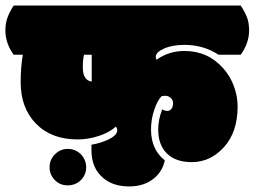

<svg xmlns="http://www.w3.org/2000/svg" viewBox="-62 -670 921 694"><path d="M533.7 -90.3Q525.9 -52.7 497.6 -27.8Q461.4 3.9 404.8 3.9Q348.1 3.9 312.5 -25.4Q268.6 -61 268.6 -127V-147Q296.9 -151.4 325.2 -163.6Q361.8 -180.2 361.8 -198.7Q361.8 -206.1 356.9 -212.4Q333 -190.9 294.9 -178.5Q256.8 -166 218.8 -166Q124 -166 68.4 -222.7Q12.7 -279.3 12.7 -373Q12.7 -426.8 20.5 -472.2H-12.7Q-42.5 -513.7 -42.5 -560.1Q-42.5 -585 -35.4 -605.2Q-28.3 -625.5 -12.7 -649.9H808.1Q823.7 -626 831.1 -606.4Q838.4 -586.9 838.4 -560.1Q838.4 -514.2 808.1 -472.2H728Q673.3 -507.8 605 -507.8Q560.5 -507.8 530.8 -494.4Q501 -481 501 -464.8Q501 -458 503.9 -454.1Q548.3 -485.8 605 -485.8Q689.5 -485.8 745.1 -422.9Q770 -395 783.4 -358.6Q796.9 -322.3 796.9 -285.2Q796.9 -192.9 747.8 -138.4Q698.7 -84 630.9 -84Q573.2 -84 541.5 -115Q509.8 -146 509.8 -201.7Q509.8 -237.3 524.4 -274.9Q533.7 -269 542.7 -269Q551.8 -269 557.6 -276.6Q563.5 -284.2 563.5 -296.6Q563.5 -309.1 554.7 -316.4Q545.9 -323.7 536.9 -323.7Q527.8 -323.7 522 -322.3Q507.3 -307.6 495.6 -273.2Q483.9 -238.8 483.9 -201.7Q483.9 -129.9 533.7 -90.3ZM269.5 -472.2H241.7Q237.3 -455.6 237.3 -425.8Q237.3 -379.9 269.5 -375ZM230 -112.8Q249.5 -92.3 249.5 -65.2Q249.5 -38.1 230 -18.6Q210.4 0 182.6 0Q154.8 0 136 -19.3Q117.2 -38.6 117.2 -65.7Q117.2 -92.8 136.7 -112.3Q156.2 -131.8 183.1 -131.8Q210 -131.8 230 -112.8Z"/></svg>

Font: Modak
Style: Regular
Weight: 400
Version: Version 1.036;PS Version 1.000;hotconv 1.0.79;makeotf.lib2.5